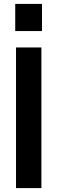

<svg xmlns="http://www.w3.org/2000/svg" viewBox="-20 -963 294 983"><path d="M62 0V-720H192V0ZM58 -804V-943H195V-804Z"/></svg>

Font: Instrument Sans SemiBold
Style: Regular
Weight: 600
Designer: Rodrigo Fuenzalida
Foundry: fragTYPE
Version: Version 1.000;gftools[0.9.28]